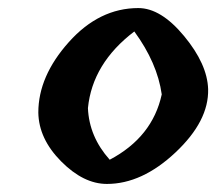

<svg xmlns="http://www.w3.org/2000/svg" viewBox="-20 -774 536 476"><path d="M323 -754Q379 -754 436.5 -684.5Q494 -615 496 -553Q498 -474 415 -396Q332 -318 245 -318Q187 -318 131.5 -374Q76 -430 75 -495Q75 -585 150.5 -669.5Q226 -754 323 -754ZM313 -696Q209 -617 198 -506Q201 -435 252 -378Q358 -434 381 -540Q370 -618 313 -696Z"/></svg>

Font: Tillana SemiBold
Style: Regular
Weight: 600
Designer: Lipi Raval (Devanagari, Latin), Jonny Pinhorn (Latin)
Foundry: Indian Type Foundry
Version: Version 2.003;PS 1.0;hotconv 1.0.79;makeotf.lib2.5.61930; tt